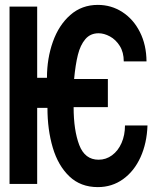

<svg xmlns="http://www.w3.org/2000/svg" viewBox="-20 -752 640 785"><path d="M174 -311H132V0H19V-725H132V-434H172Q172 -513 196.2 -581.2Q220.5 -649.5 267.5 -690.8Q314.5 -732 380 -732Q435 -732 480.2 -702.8Q525.5 -673.5 552 -621Q578.5 -568.5 579 -501H486Q486 -538 469.8 -564Q453.5 -590 429.5 -603Q405.5 -616 383 -616Q349.5 -616 329 -592Q308.5 -568 298.5 -528Q288.5 -488 283 -429H421V-314H281Q281 -219.5 304 -159.2Q327 -99 383 -99Q413.5 -99 438.2 -117.2Q463 -135.5 477 -167.5Q491 -199.5 491 -239H583Q580.5 -166.5 554.5 -109.2Q528.5 -52 483.2 -19.5Q438 13 380 13Q309.5 13 263.5 -31Q217.5 -75 195.8 -148.2Q174 -221.5 174 -311Z"/></svg>

Font: JuliaMono Black
Style: Regular
Weight: 900
Monospace: yes
Designer: cormullion
Foundry: corm
Version: Version 0.054; ttfautohint (v1.8.4)